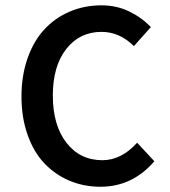

<svg xmlns="http://www.w3.org/2000/svg" viewBox="-20 -692 640 724"><path d="M358.9 12.2Q295.9 12.2 241.7 -10.7Q187.5 -33.7 147.2 -76.2Q106.9 -118.7 84 -183.6Q61 -248.5 61 -328.1Q61 -407.2 84 -472.4Q106.9 -537.6 147.2 -581.1Q187.5 -624.5 242.7 -648.2Q297.9 -671.9 362.8 -671.9Q419.4 -671.9 467 -648.9Q514.6 -626 548.8 -589.8L484.9 -518.1Q431.2 -571.8 362.8 -571.8Q280.3 -571.8 229.7 -507.1Q179.2 -442.4 179.2 -332Q179.2 -219.7 230.5 -153.8Q281.7 -87.9 366.2 -87.9Q437.5 -87.9 497.1 -153.8L562 -84Q479.5 12.2 358.9 12.2Z"/></svg>

Font: Office Code Pro Medium
Style: Regular
Weight: 500
Designer: Nathan Rutzky & Paul D. Hunt
Foundry: Adobe Systems Incorporated
Version: Version 1.004;PS 001.004;hotconv 1.0.70;makeotf.lib2.5.58329